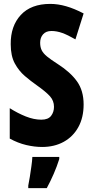

<svg xmlns="http://www.w3.org/2000/svg" viewBox="-20 -837 477 985"><path d="M409 -301Q409 -234 382 -185Q355 -136 307 -109.5Q259 -83 196 -83Q157 -83 114.5 -93Q72 -103 30 -126V-282Q71 -256 112.5 -239.5Q154 -223 192 -223Q227 -223 242 -242.5Q257 -262 257 -289Q257 -320 236.5 -343Q216 -366 168 -400Q138 -421 107.5 -447Q77 -473 56 -511.5Q35 -550 35 -610Q34 -703 86.5 -760Q139 -817 238 -817Q277 -817 319 -805Q361 -793 409 -768L367 -635Q327 -658 299 -668Q271 -678 244 -678Q216 -678 201 -661Q186 -644 186 -618Q186 -595 194 -579Q202 -563 221.5 -547Q241 -531 277 -508Q341 -467 375 -419.5Q409 -372 409 -301ZM284 -21Q272 17 255.5 55Q239 93 220 128H125V115Q129 97 133 70.5Q137 44 141 16.5Q145 -11 146 -32H284Z"/></svg>

Font: Noto Sans Kannada UI ExtraCondensed ExtraBold
Style: Regular
Weight: 800
Width: 2
Designer: Jelle Bosma - Monotype Design Team
Foundry: Monotype Imaging Inc.
Version: Version 2.005; ttfautohint (v1.8.4.7-5d5b)